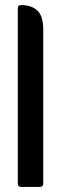

<svg xmlns="http://www.w3.org/2000/svg" viewBox="-20 -586 240 755"><path d="M50 136V-554Q50 -566 63 -566Q104 -566 127 -544.5Q150 -523 150 -469V136Q150 149 137 149H63Q50 149 50 136Z"/></svg>

Font: Zain ExtraBold
Style: Regular
Weight: 800
Designer: Zain,Boutros
Foundry: Mobile Telecommunications Company (Zain), 2024
Version: Version 1.50; ttfautohint (v1.8.4)